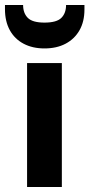

<svg xmlns="http://www.w3.org/2000/svg" viewBox="-44 -753 360 773"><path d="M65 0V-499H205V0ZM135 -558Q87 -558 51 -577Q15 -596 -4.5 -631.5Q-24 -667 -24 -716V-733H49Q49 -700 68 -681Q87 -662 135 -662Q184 -662 203 -681Q222 -700 222 -733H296V-715Q296 -666 276 -631Q256 -596 220 -577Q184 -558 135 -558Z"/></svg>

Font: DM Sans 20pt ExtraBold
Style: Regular
Weight: 800
Version: Version 4.004;gftools[0.9.30]